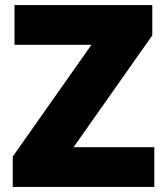

<svg xmlns="http://www.w3.org/2000/svg" viewBox="-20 -734 651 754"><path d="M586 0H30V-119L339 -558H37V-714H578V-595L269 -156H586Z"/></svg>

Font: Noto Sans Cherokee Black
Style: Regular
Weight: 900
Designer: Monotype Design Team
Foundry: Monotype Imaging Inc.
Version: Version 2.001; ttfautohint (v1.8.4.7-5d5b)